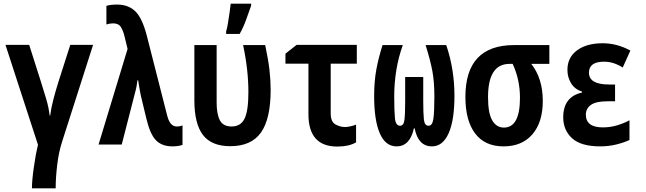

<svg xmlns="http://www.w3.org/2000/svg" viewBox="-20 -792 3540 1052"><path d="M285 240Q285 182 293.5 111Q302 40 321 -18L490 -546H365L300 -343Q284 -292 272 -245.5Q260 -199 255 -159H252Q247 -204 232.5 -252Q218 -300 203 -348L140 -546H10L188 1Q176 50 165.5 123.5Q155 197 155 240Z M980 2V-105Q967 -99 948 -99Q911 -99 896 -159L785 -594Q760 -692 722 -729.5Q684 -767 621 -767Q587 -767 563 -760V-658Q581 -664 600 -664Q630 -664 642.5 -643.5Q655 -623 662 -594L679 -524L520 0H647L722 -292Q726 -306 728.5 -321Q731 -336 733 -352H737Q740 -332 743.5 -311.5Q747 -291 751 -271L782 -142Q802 -57 834.5 -23.5Q867 10 925 10Q956 10 980 2Z M1293 -606Q1314 -643 1328.5 -684Q1343 -725 1356 -761V-772H1244Q1243 -759 1238.5 -727.5Q1234 -696 1229 -665Q1224 -634 1219 -620V-606ZM1463 -300Q1463 -351 1456.5 -408.5Q1450 -466 1433 -545H1312Q1341 -409 1341 -287Q1341 -185 1320 -142Q1299 -99 1249 -99Q1202 -99 1184.5 -133.5Q1167 -168 1167 -229V-545H1045V-242Q1045 -114 1092 -52.5Q1139 9 1242 9Q1357 9 1410 -66Q1463 -141 1463 -300Z M1931 -12V-109Q1895 -96 1869 -96Q1845 -96 1818.5 -110Q1792 -124 1792 -171V-443H1935V-546H1605L1544 -498V-443H1670V-166Q1670 11 1828 11Q1892 11 1931 -12Z M2248 -89H2252Q2271 10 2347 10Q2406 10 2438 -61.5Q2470 -133 2470 -267Q2470 -413 2425 -545H2312Q2339 -458 2349.5 -400Q2360 -342 2360 -262Q2360 -178 2354.5 -140.5Q2349 -103 2328 -103Q2306 -103 2302.5 -138Q2299 -173 2299 -237V-370H2200V-237Q2200 -167 2196 -135Q2192 -103 2172 -103Q2148 -103 2144 -144Q2140 -185 2140 -262Q2140 -414 2187 -545H2076Q2054 -476 2042 -411Q2030 -346 2030 -265Q2030 -133 2061 -61.5Q2092 10 2153 10Q2226 10 2248 -89Z M2954 -239Q2954 -362 2891 -442H2990V-545H2797Q2530 -545 2530 -261Q2530 -131 2583.5 -60.5Q2637 10 2739 10Q2840 10 2897 -56Q2954 -122 2954 -239ZM2654 -260Q2654 -442 2772 -442H2789Q2829 -356 2829 -256Q2829 -93 2741 -93Q2700 -93 2677 -132.5Q2654 -172 2654 -260Z M3429 -25V-133Q3400 -117 3362 -105.5Q3324 -94 3283 -94Q3190 -94 3190 -164Q3190 -197 3217.5 -217Q3245 -237 3309 -237H3350V-329H3317Q3207 -329 3207 -394Q3207 -454 3290 -454Q3342 -454 3392 -422L3434 -515Q3360 -555 3282 -555Q3194 -555 3141.5 -516Q3089 -477 3089 -409Q3089 -369 3109 -336Q3129 -303 3169 -290V-285Q3066 -262 3066 -149Q3066 -79 3114.5 -34.5Q3163 10 3269 10Q3314 10 3355.5 0Q3397 -10 3429 -25Z"/></svg>

Font: Noto Sans Mono UI Condensed
Style: Bold
Weight: 700
Width: 3
Designer: Monotype Design team
Foundry: Monotype Imaging Inc.
Version: 1.000